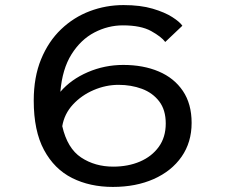

<svg xmlns="http://www.w3.org/2000/svg" viewBox="-20 -726 915 757"><path d="M425 11Q334.5 11 264.2 -24.2Q194 -59.5 153.5 -134.8Q113 -210 113 -329.5Q113 -422 142 -492.5Q171 -563 220.8 -610.5Q270.5 -658 334 -682Q397.5 -706 467 -706Q533.5 -706 581.8 -691.8Q630 -677.5 659.5 -658.5Q689 -639.5 699 -624.5L631.5 -560.5Q616.5 -581 576 -603.5Q535.5 -626 464.5 -626Q406 -626 352.2 -598Q298.5 -570 262 -512Q225.5 -454 218 -364Q260 -413 326.2 -441.5Q392.5 -470 466 -470Q545 -470 605.8 -444.2Q666.5 -418.5 701 -367.5Q735.5 -316.5 735.5 -241.5Q735.5 -165 696 -108.2Q656.5 -51.5 586.2 -20.2Q516 11 425 11ZM447.5 -391.5Q397.5 -391.5 349.5 -371Q301.5 -350.5 267.5 -313.8Q233.5 -277 225.5 -228.5Q245.5 -141 300 -105Q354.5 -69 426.5 -69Q485 -69 531.8 -89Q578.5 -109 606 -147Q633.5 -185 633.5 -239Q633.5 -292.5 607.8 -326.2Q582 -360 539.5 -375.8Q497 -391.5 447.5 -391.5Z"/></svg>

Font: Trispace SemiExpanded
Style: Regular
Weight: 400
Width: 6
Designer: Tyler Finck
Foundry: Etcetera Type Company
Version: Version 1.210; ttfautohint (v1.8.3)